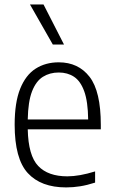

<svg xmlns="http://www.w3.org/2000/svg" viewBox="-20 -828 509 858"><path d="M275.5 9.5Q163 9.5 104.2 -54.5Q45.5 -118.5 45.5 -271Q45.5 -370 70.2 -431.5Q95 -493 139.2 -521.2Q183.5 -549.5 242.5 -549.5Q330 -549.5 380.2 -484.8Q430.5 -420 430.5 -270V-250H104Q106.5 -132.5 150.8 -86.2Q195 -40 281 -40Q334 -40 405 -62V-12Q369.5 -0.5 338 4.5Q306.5 9.5 275.5 9.5ZM242.5 -504Q202.5 -504 171.8 -484.8Q141 -465.5 123.2 -419.8Q105.5 -374 104 -294H374Q373 -374 356.5 -419.8Q340 -465.5 311 -484.8Q282 -504 242.5 -504ZM216 -629 114 -808H174.5L266 -629Z"/></svg>

Font: Encode Sans Semi Condensed Light
Style: Regular
Weight: 300
Width: 4
Designer: Multiple Designers
Foundry: Impallari Type
Version: Version 3.000; ttfautohint (v1.8.3) -l 8 -r 50 -G 200 -x 14 